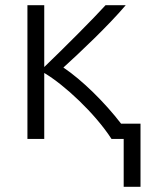

<svg xmlns="http://www.w3.org/2000/svg" viewBox="-20 -537 569 742"><path d="M151 0V-255C229 -209 347 -99 411 0H458V185H523V-59H448C385 -141 298 -227 225 -276C289 -334 399 -438 466 -517H388C343 -467 226 -350 151 -278V-517H86V0Z"/></svg>

Font: Repo Light
Style: Regular
Weight: 300
Designer: Stefan Peev
Foundry: Context Ltd
Version: Version 001.502